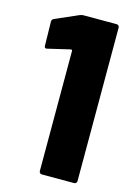

<svg xmlns="http://www.w3.org/2000/svg" viewBox="-109 -759 573 817"><g transform="rotate(15 177.5 -350.0)"><path d="M140 -697Q148 -700 155 -700H301Q306 -700 309.5 -696.5Q313 -693 313 -688V-12Q313 -7 309.5 -3.5Q306 0 301 0H159Q154 0 150.5 -3.5Q147 -7 147 -12V-541Q147 -543 145.5 -544.5Q144 -546 142 -546Q142 -546 141 -546L39 -522Q30 -522 30 -533L28 -638Q28 -648 37 -652Z"/></g></svg>

Font: LinhAnh ExtBd
Style: Regular
Weight: 800
Designer: Jeremy Tribby
Foundry: Tribby Type
Version: Version 1.408